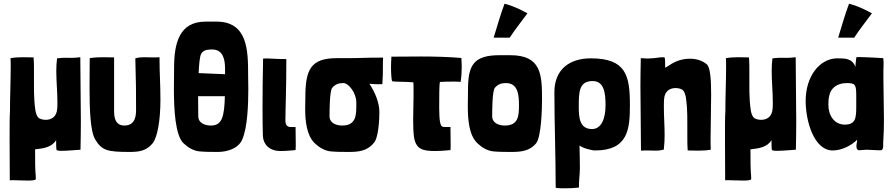

<svg xmlns="http://www.w3.org/2000/svg" viewBox="-20 -813 4844 1040"><path d="M33 164C36 163 42 163 49 163C69 163 101 165 128 165C151 165 169 164 174 158C174 111 170 159 170 -4C213 -9 260 -14 284 -54C285 -35 283 -24 286 -1C287 2 298 4 314 4C348 4 404 -2 416 -2C417 -54 418 -104 418 -154C418 -273 415 -387 415 -503C372 -498 360 -500 337 -500C325 -500 311 -500 289 -497C286 -474 285 -451 285 -428C285 -372 291 -315 291 -259C291 -247 291 -236 290 -225C287 -177 255 -164 228 -164C215 -164 202 -167 195 -171C194 -172 192 -172 191 -173C170 -189 169 -237 166 -270C164 -298 164 -330 164 -363C164 -384 164 -406 164 -427C164 -455 164 -481 162 -502C140 -502 122 -503 104 -503C83 -503 62 -502 37 -498C38 -483 38 -466 38 -449C38 -377 34 -287 34 -207C32 -185 32 -124 32 -59C32 40 33 151 33 164Z M598 -209V-502C576 -502 557 -503 537 -503C514 -503 491 -502 466 -498C466 -453 465 -396 465 -338C465 -222 469 -101 496 -57C532 2 561 10 682 10C732 10 773 5 807 -37C833 -70 849 -163 849 -272C849 -362 844 -414 844 -503C831 -502 820 -502 810 -502C789 -502 774 -503 759 -503C745 -503 731 -502 713 -497C717 -365 717 -311 717 -219C717 -193 716 -133 654 -133C626 -133 598 -146 598 -209Z M1324 -406C1324 -542 1321 -696 1152 -696H1094C951 -696 923 -579 923 -446C923 -420 922 -379 922 -331C922 -221 929 -80 974 -37C997 -15 1028 4 1060 7C1092 10 1127 10 1160 10C1210 10 1271 -8 1292 -57C1321 -123 1325 -248 1325 -332C1325 -365 1324 -392 1324 -406ZM1129 -545C1189 -545 1199 -490 1199 -441V-411L1056 -417C1058 -465 1062 -506 1069 -520C1080 -542 1103 -545 1129 -545ZM1122 -133C1091 -133 1054 -146 1054 -183C1054 -193 1053 -238 1053 -292H1198C1195 -178 1182 -133 1122 -133Z M1404 -76C1406 -32 1438 5 1499 5C1531 5 1567 1 1581 0C1582 -9 1582 -20 1582 -33C1582 -58 1581 -91 1581 -125H1554C1537 -125 1526 -135 1526 -160C1526 -223 1531 -329 1531 -490V-493C1462 -493 1436 -498 1405 -496V-495C1403 -397 1402 -303 1402 -227C1402 -161 1403 -108 1404 -76Z M2055 -501C1947 -501 1935 -498 1863 -498H1805C1662 -498 1634 -435 1634 -285C1634 -271 1633 -249 1633 -223C1633 -162 1640 -80 1685 -37C1708 -15 1739 4 1771 7C1803 10 1838 10 1871 10C1921 10 1969 5 2003 -37C2031 -62 2035 -171 2035 -206C2035 -256 2012 -313 1981 -359C2006 -357 2031 -356 2051 -357C2054 -394 2054 -422 2054 -450C2054 -467 2054 -483 2055 -501ZM1833 -133C1802 -133 1765 -146 1765 -183C1765 -210 1765 -322 1780 -338C1797 -357 1814 -363 1840 -363C1869 -363 1910 -308 1910 -259C1910 -196 1914 -133 1833 -133Z M2220 -287C2220 -258 2218 -210 2218 -163C2218 -130 2219 -98 2222 -74C2232 -3 2271 5 2338 5C2370 5 2406 1 2420 0C2421 -9 2421 -20 2421 -33C2421 -58 2420 -91 2420 -125H2393C2376 -125 2370 -127 2365 -145C2360 -164 2359 -205 2359 -229C2359 -289 2359 -355 2363 -369C2368 -370 2402 -371 2432 -371C2450 -371 2467 -371 2475 -369C2479 -394 2481 -422 2481 -449C2481 -466 2480 -484 2479 -499C2408 -505 2333 -507 2259 -507C2205 -507 2151 -506 2099 -506C2099 -505 2100 -505 2100 -504C2099 -486 2098 -467 2098 -449C2098 -411 2101 -378 2104 -373C2119 -369 2183 -371 2219 -367C2220 -355 2220 -341 2220 -326C2220 -312 2220 -298 2220 -287Z M2713 -793C2691 -735 2673 -670 2654 -609H2741C2770 -654 2794 -682 2837 -741C2794 -764 2756 -782 2713 -793ZM2752 10C2802 10 2850 5 2884 -37C2912 -72 2916 -224 2916 -272C2916 -408 2913 -514 2744 -514H2686C2543 -514 2515 -458 2515 -325C2515 -299 2514 -269 2514 -237C2514 -162 2521 -80 2566 -37C2589 -15 2620 4 2652 7C2684 10 2719 10 2752 10ZM2714 -133C2683 -133 2646 -146 2646 -183C2646 -210 2646 -322 2661 -338C2678 -357 2695 -363 2721 -363C2788 -363 2791 -294 2791 -242C2791 -185 2788 -133 2714 -133Z M2990 204C3006 207 3022 207 3038 207C3064 207 3090 206 3116 203C3115 168 3121 132 3121 97C3121 57 3120 16 3119 -25C3135 -11 3185 2 3203 2C3383 2 3392 -114 3392 -245C3392 -404 3371 -497 3180 -497C3065 -497 2983 -437 2983 -314C2983 -140 2990 30 2990 204ZM3187 -114C3119 -114 3115 -177 3115 -235C3115 -314 3116 -374 3190 -374C3252 -374 3260 -310 3260 -243C3260 -170 3237 -114 3187 -114Z M3452 3C3465 2 3476 2 3486 2C3505 2 3519 3 3533 3C3545 3 3558 2 3576 -3V-7C3579 -32 3580 -57 3580 -82C3580 -132 3576 -182 3576 -233C3576 -247 3576 -261 3577 -275C3580 -323 3612 -336 3639 -336C3652 -336 3665 -333 3672 -329C3673 -328 3675 -328 3676 -327C3697 -311 3698 -263 3701 -230C3703 -202 3703 -170 3703 -137C3703 -116 3703 -94 3703 -73C3703 -45 3703 -19 3705 2C3727 2 3745 3 3763 3C3784 3 3805 2 3830 -2C3829 -21 3829 -43 3829 -66C3829 -137 3832 -224 3832 -298C3832 -380 3828 -447 3809 -464C3784 -486 3750 -495 3717 -495C3677 -495 3638 -482 3608 -461C3601 -456 3590 -450 3583 -446C3582 -465 3584 -476 3581 -499C3581 -502 3576 -503 3569 -503C3554 -503 3529 -498 3521 -498C3505 -497 3496 -496 3486 -496C3477 -496 3467 -497 3451 -498C3450 -446 3449 -396 3449 -346C3449 -227 3452 -113 3452 3Z M3908 164C3911 163 3917 163 3924 163C3944 163 3976 165 4003 165C4026 165 4044 164 4049 158C4049 111 4045 159 4045 -4C4088 -9 4135 -14 4159 -54C4160 -35 4158 -24 4161 -1C4162 2 4173 4 4189 4C4223 4 4279 -2 4291 -2C4292 -54 4293 -104 4293 -154C4293 -273 4290 -387 4290 -503C4247 -498 4235 -500 4212 -500C4200 -500 4186 -500 4164 -497C4161 -474 4160 -451 4160 -428C4160 -372 4166 -315 4166 -259C4166 -247 4166 -236 4165 -225C4162 -177 4130 -164 4103 -164C4090 -164 4077 -167 4070 -171C4069 -172 4067 -172 4066 -173C4045 -189 4044 -237 4041 -270C4039 -298 4039 -330 4039 -363C4039 -384 4039 -406 4039 -427C4039 -455 4039 -481 4037 -502C4015 -502 3997 -503 3979 -503C3958 -503 3937 -502 3912 -498C3913 -483 3913 -466 3913 -449C3913 -377 3909 -287 3909 -207C3907 -185 3907 -124 3907 -59C3907 40 3908 151 3908 164Z M4579 -793C4557 -735 4539 -670 4520 -609H4607C4636 -654 4660 -682 4703 -741C4660 -764 4622 -782 4579 -793ZM4491 2C4538 2 4591 -24 4623 -56C4623 -43 4619 -36 4619 -21C4619 -10 4622 -2 4631 1C4646 1 4659 -2 4674 -2C4695 -2 4718 1 4739 1H4751C4763 -1 4764 -13 4764 -26C4764 -30 4764 -35 4764 -40C4767 -83 4768 -126 4768 -169C4768 -244 4765 -318 4765 -393C4765 -417 4765 -440 4766 -464V-474C4766 -482 4765 -490 4764 -498C4721 -501 4689 -502 4666 -503C4661 -503 4646 -504 4634 -504C4625 -504 4618 -503 4618 -502C4618 -486 4613 -472 4614 -451C4595 -497 4560 -497 4512 -497C4418 -494 4344 -399 4344 -266C4344 -159 4388 2 4491 2ZM4556 -138C4500 -138 4467 -186 4467 -246C4467 -263 4468 -282 4473 -299C4480 -332 4511 -363 4566 -363C4614 -363 4618 -355 4618 -291C4618 -276 4618 -258 4618 -236C4618 -175 4615 -138 4556 -138Z"/></svg>

Font: HEYCLAY
Style: Regular
Weight: 400
Designer: Marcelo Magalhaes
Foundry: Marcelo Magalhães
Version: Version 1.300;hotconv 1.0.109;makeotfexe 2.5.65596